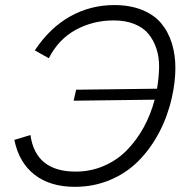

<svg xmlns="http://www.w3.org/2000/svg" viewBox="-20 -721 738 751"><path d="M272.9 9.8Q176.3 9.8 115.2 -37.6Q54.2 -85 36.1 -173.8L99.1 -192.9Q119.1 -49.8 275.9 -49.8Q335 -49.8 386.7 -72.3Q438.5 -94.7 476.6 -133.8Q514.6 -172.9 542 -222.7Q569.3 -272.5 585 -331.1L268.1 -327.1L277.8 -370.1L594.2 -374Q601.6 -418 602.3 -457.5Q603 -497.1 591.8 -530.8Q580.6 -564.5 560.3 -588.9Q540 -613.3 505.4 -627.2Q470.7 -641.1 424.8 -641.1Q344.2 -641.1 276.6 -604.5Q209 -567.9 170.9 -493.2L116.2 -523.9Q174.3 -611.8 253.9 -656.5Q333.5 -701.2 426.8 -701.2Q488.3 -701.2 535.2 -682.4Q582 -663.6 610.1 -630.4Q638.2 -597.2 652.3 -551.3Q666.5 -505.4 666 -451.7Q665.5 -397.9 651.9 -337.9Q635.3 -265.1 602.5 -202.9Q569.8 -140.6 522.9 -92.8Q476.1 -44.9 411.6 -17.6Q347.2 9.8 272.9 9.8Z"/></svg>

Font: HK Grotesk Light Italic
Style: Regular
Weight: 300
Italic angle: -13°
Designer: Alfredo Marco Pradil and Stefan Peev
Foundry: Hanken Design Co.
Version: Version 1.000;PS 001.000;hotconv 1.0.88;makeotf.lib2.5.64775